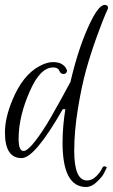

<svg xmlns="http://www.w3.org/2000/svg" viewBox="-20 -639 457 776"><path d="M67.2 0Q0 0 0 -103.2Q0 -163.2 30.4 -235.2Q72 -336 140 -372Q169.6 -388 193.6 -388Q217.6 -388 230.4 -379.6Q243.2 -371.2 247.2 -362.4L251.2 -353.6Q248.8 -340 236.8 -340Q224.8 -340 219.6 -353.2Q214.4 -366.4 195.2 -366.4Q143.2 -366.4 102.4 -274.4Q55.2 -170.4 55.2 -77.6Q55.2 -28.8 75.2 -28.8Q91.2 -28.8 122 -68.4Q152.8 -108 185.6 -164.8Q230.4 -243.2 264.8 -308Q293.6 -432.8 334.8 -526Q376 -619.2 403.2 -619.2Q416.8 -619.2 416.8 -605.6Q397.6 -564 371.6 -492Q345.6 -420 327.6 -354.8Q309.6 -289.6 294.8 -199.2Q280 -108.8 280 -28.8Q280 90.4 332 90.4Q352 90.4 369.2 73.2Q386.4 56 393.6 39.2Q397.6 30.4 408 34.4Q412 36 411.2 39.2Q406.4 49.6 399.2 63.2Q392 76.8 370.8 96.8Q349.6 116.8 328 116.8Q232.8 116.8 232.8 -62.4Q232.8 -125.6 244 -197.6H233.6Q120.8 0 67.2 0Z"/></svg>

Font: Euphoria Script
Style: Regular
Weight: 400
Designer: Sabrina Mariela Lopez
Foundry: Sabrina Mariela Lopez
Version: Version 1.002